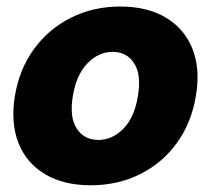

<svg xmlns="http://www.w3.org/2000/svg" viewBox="-20 -547 636 579"><path d="M253.4 11.7Q172.4 11.7 116.2 -21.5Q60.1 -54.7 35.9 -115.2Q11.7 -175.8 24.9 -257.8Q38.6 -339.4 83 -399.9Q127.4 -460.4 194.6 -493.9Q261.7 -527.3 342.8 -527.3Q424.3 -527.3 480.2 -493.9Q536.1 -460.4 560.3 -399.9Q584.5 -339.4 570.8 -257.8Q557.1 -175.8 512.9 -115.2Q468.8 -54.7 401.9 -21.5Q335 11.7 253.4 11.7ZM276.4 -125Q318.8 -125 352.3 -159.2Q385.7 -193.4 396 -257.8Q406.7 -321.8 384.5 -356.2Q362.3 -390.6 319.8 -390.6Q277.3 -390.6 243.9 -356.2Q210.4 -321.8 199.7 -257.8Q189 -193.4 211.4 -159.2Q233.9 -125 276.4 -125Z"/></svg>

Font: Inter Display Extra Bold
Style: Italic
Weight: 800
Italic angle: -9.39999°
Designer: Rasmus Andersson
Foundry: rsms
Version: Version 4.000;git-4fc901f